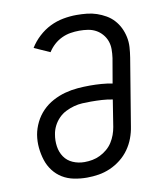

<svg xmlns="http://www.w3.org/2000/svg" viewBox="-84 -813 768 890"><g transform="rotate(-10 300.0 -367.5)"><path d="M254 8Q223 8 193 2Q163 -4 138.5 -19Q114 -34 96.5 -57Q79 -80 70 -108Q61 -136 58 -166.5Q55 -197 60 -228Q65 -257 79 -285.5Q93 -314 115 -336.5Q137 -359 165 -374Q193 -389 222.5 -397Q252 -405 282 -407.5Q312 -410 341 -410Q368 -410 394.5 -408Q421 -406 446 -401L466 -517Q469 -538 469 -558.5Q469 -579 462.5 -597Q456 -615 443 -630Q430 -645 413 -654Q396 -663 376.5 -666Q357 -669 336 -669Q315 -669 294 -665.5Q273 -662 253 -652.5Q233 -643 216.5 -628Q200 -613 188 -594L114 -627Q131 -655 156.5 -678.5Q182 -702 211.5 -716.5Q241 -731 273 -737Q305 -743 336 -743Q361 -743 385 -740.5Q409 -738 431 -730.5Q453 -723 473 -711.5Q493 -700 508.5 -683Q524 -666 534 -645.5Q544 -625 549 -601.5Q554 -578 552.5 -554Q551 -530 547 -505L495 -190Q491 -163 481 -136Q471 -109 454 -85Q437 -61 413.5 -42.5Q390 -24 363.5 -12.5Q337 -1 309.5 3.5Q282 8 254 8ZM255 -65Q274 -65 292.5 -68.5Q311 -72 328.5 -80.5Q346 -89 361.5 -102Q377 -115 387.5 -131.5Q398 -148 404.5 -166Q411 -184 414 -202L434 -328Q409 -333 383.5 -334.5Q358 -336 332 -336Q312 -336 292 -335Q272 -334 252 -328.5Q232 -323 213 -313.5Q194 -304 179 -288.5Q164 -273 154.5 -254Q145 -235 142 -215Q137 -187 141 -159Q145 -131 160 -109Q175 -87 200.5 -76Q226 -65 255 -65Z"/></g></svg>

Font: Iosevka Curly Extended
Style: Italic
Weight: 400
Width: 7
Italic angle: -9°
Monospace: yes
Designer: Belleve Invis
Foundry: Belleve Invis
Version: Version 11.1.0; ttfautohint (v1.8.3)